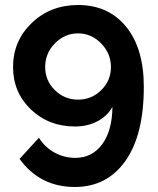

<svg xmlns="http://www.w3.org/2000/svg" viewBox="-20 -591 629 765"><path d="M279 -87Q329 -87 368.5 -108Q408 -129 428 -165Q427 -70 387 -16Q347 38 280 38Q236 38 197.5 17Q159 -4 135 -42L58 42Q139 154 278 154Q406 154 479.5 50.5Q553 -53 553 -245Q553 -398 482.5 -484.5Q412 -571 291 -571Q181 -571 106.5 -499.5Q32 -428 32 -324Q32 -223 103 -155Q174 -87 279 -87ZM160 -324Q160 -379 199 -418.5Q238 -458 291 -458Q344 -458 383 -418Q422 -378 422 -324Q422 -270 383.5 -232Q345 -194 291 -194Q237 -194 198.5 -232Q160 -270 160 -324Z"/></svg>

Font: Raleway-v4020
Style: Bold
Weight: 700
Designer: Matt McInerney, Pablo Impallari, Rodrigo Fuenzalida
Foundry: Matt McInerney, Pablo Impallari, Rodrigo Fuenzalida
Version: Version 4.020;PS 004.020;hotconv 1.0.88;makeotf.lib2.5.64775